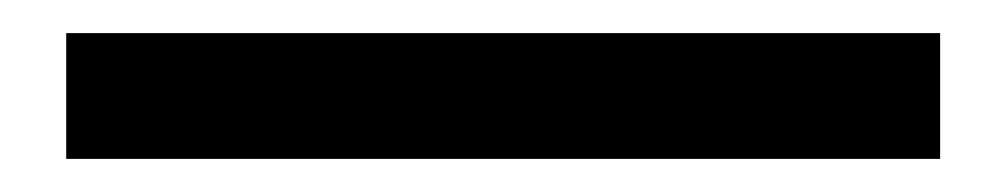

<svg xmlns="http://www.w3.org/2000/svg" viewBox="-20 24 608 116"><path d="M20 120V44H548V120Z"/></svg>

Font: Platypi Light
Style: Regular
Weight: 300
Designer: David Sargent
Foundry: Bolt Cutter Type
Version: Version 1.200